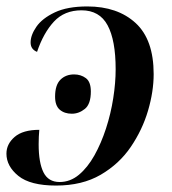

<svg xmlns="http://www.w3.org/2000/svg" viewBox="-23 -566 534 596"><path d="M248 -546Q342 -546 398 -494.5Q454 -443 454 -336Q454 -282 436.5 -222.5Q419 -163 383 -110Q347 -57 289.5 -23.5Q232 10 151 10Q71 10 34 -20Q-3 -50 -3 -89Q-3 -119 22.5 -141Q48 -163 99 -163Q98 -153 97.5 -141.5Q97 -130 97 -118Q97 -61 112 -31Q127 -1 162 -1Q195 -1 222 -23.5Q249 -46 270 -83.5Q291 -121 306 -167Q321 -213 328.5 -261Q336 -309 336 -351Q336 -441 311 -487.5Q286 -534 230 -534Q177 -534 144.5 -499Q112 -464 92 -405Q72 -413 72 -434Q72 -457 90 -483Q108 -509 147 -527.5Q186 -546 248 -546ZM200 -213Q177 -213 162.5 -225.5Q148 -238 148 -266Q148 -302 164.5 -318.5Q181 -335 207 -335Q228 -335 243.5 -323.5Q259 -312 259 -282Q259 -243 240.5 -228Q222 -213 200 -213Z"/></svg>

Font: Noto Serif Display Medium
Style: Italic
Weight: 500
Italic angle: -12°
Designer: Monotype Design Team
Foundry: Monotype Imaging Inc.
Version: Version 2.009